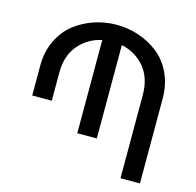

<svg xmlns="http://www.w3.org/2000/svg" viewBox="-103 -814 940 922"><g transform="rotate(15 366.5 -353.5)"><path d="M159.2 -273.9H62V-421.9Q62 -490.7 88.1 -546.1Q114.3 -601.6 157.7 -636Q201.2 -670.4 254.9 -688.7Q308.6 -707 366.2 -707Q424.8 -707 478.5 -688.7Q532.2 -670.4 575.7 -636Q619.1 -601.6 645 -546.1Q670.9 -490.7 670.9 -421.9V0H574.2V-413.1Q574.2 -499 529.3 -551.8Q484.4 -604.5 415 -619.1V-154.8H317.9V-618.2Q248.5 -603.5 203.9 -551Q159.2 -498.5 159.2 -413.1Z"/></g></svg>

Font: LT Superior Med
Style: Regular
Weight: 500
Designer: Daniel Lyons
Foundry: LyonsType
Version: Version 1.000